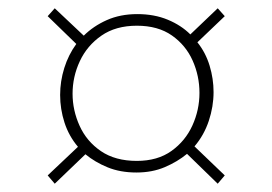

<svg xmlns="http://www.w3.org/2000/svg" viewBox="-20 -594 657 463"><path d="M311 -560Q352 -560 384.5 -546.5Q417 -533 439 -511L505 -574L522 -555L456 -492Q476 -467 485.5 -435.5Q495 -404 495 -372Q495 -337 483.5 -302.5Q472 -268 449 -241L522 -171L505 -151L431 -223Q408 -204 377.5 -191Q347 -178 309 -178Q270 -178 239.5 -190.5Q209 -203 186 -222L112 -151L95 -171L168 -240Q146 -266 135.5 -298.5Q125 -331 125 -365Q125 -398 135 -430Q145 -462 164 -488L95 -555L112 -574L182 -508Q205 -531 237.5 -545.5Q270 -560 311 -560ZM310 -532Q259 -532 224.5 -508Q190 -484 172.5 -446.5Q155 -409 155 -368Q155 -328 172 -290.5Q189 -253 223.5 -229.5Q258 -206 310 -206Q360 -206 393.5 -230Q427 -254 444 -291.5Q461 -329 461 -370Q461 -411 444.5 -448Q428 -485 394.5 -508.5Q361 -532 310 -532Z"/></svg>

Font: Grenze Gotisch Thin
Style: Regular
Weight: 100
Designer: Renata Polastri
Foundry: Omnibus-Type
Version: Version 1.001